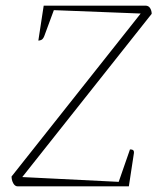

<svg xmlns="http://www.w3.org/2000/svg" viewBox="-20 -661 563 681"><path d="M43 0Q33 0 27 -11Q21 -22 21 -35L479 -613L171 -625L137 -533Q133 -523 127.5 -520Q122 -517 116 -517L135 -641H496Q507 -641 512.5 -632Q518 -623 518 -612L59 -33L401 -16L441 -131Q451 -131 453.5 -127Q456 -123 455 -118L437 0Z"/></svg>

Font: Petrona Thin
Style: Italic
Weight: 100
Italic angle: -9°
Designer: Ringo R. Seeber
Foundry: Ringo R. Seeber
Version: Version 2.001; ttfautohint (v1.8.3)